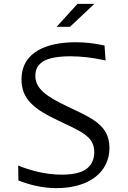

<svg xmlns="http://www.w3.org/2000/svg" viewBox="-20 -961 660 991"><path d="M525 -649 519.5 -726C469 -737.5 419.5 -743 372 -743C229 -743 91 -698 91 -550C91 -449.5 156.5 -397.5 278 -340C405 -279.5 466.5 -256.5 466.5 -175C466.5 -132 447.5 -107 431 -93C412.5 -77.5 377 -59.5 298 -59.5C216.5 -59.5 134.5 -81.5 74 -106.5L75 -29.5C128 -9 193.5 10 272 10C439.5 10 545 -72 545 -198.5C543.5 -315.5 457 -350 329 -411C225 -460.5 162.5 -501 162.5 -568.5C162.5 -606 176.5 -623.5 195 -638.5C214.5 -654.5 258 -670.5 342.5 -670.5C399.5 -670.5 460 -663.5 525 -649ZM272 -822.5 380 -941H467L341 -822.5Z"/></svg>

Font: Monaspace Argon Light
Style: Regular
Weight: 300
Designer: Riley Cran & the Lettermatic Team
Foundry: Lettermatic
Version: Version 1.000 (Monaspace Argon)